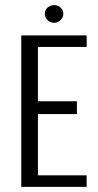

<svg xmlns="http://www.w3.org/2000/svg" viewBox="-20 -729 382 749"><path d="M63 0V-591H318V-546H128V-334H280V-284H128V-45H318V0ZM191 -640Q176 -640 165.5 -650.5Q155 -661 155 -675Q155 -690 165.5 -699.5Q176 -709 191 -709Q205 -709 216 -699.5Q227 -690 227 -675Q227 -661 216 -650.5Q205 -640 191 -640Z"/></svg>

Font: Alumni Sans
Style: Regular
Weight: 400
Designer: Robert E. Leuschke
Foundry: Robert E. Leuschke
Version: Version 1.018